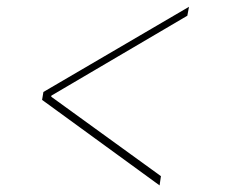

<svg xmlns="http://www.w3.org/2000/svg" viewBox="-20 -568 677 568"><path d="M104.5 -272.5 108.4 -295.9 539.1 -547.9 534.2 -521.5 127 -282.2 132.8 -290 130.9 -278.3 127 -285.2 456.1 -46.9 452.1 -19.5Z"/></svg>

Font: Inter Thin
Style: Italic
Weight: 250
Italic angle: -9.3988°
Designer: Rasmus Andersson
Foundry: rsms
Version: Version 4.001;git-66647c0bb